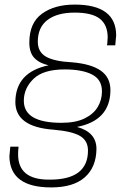

<svg xmlns="http://www.w3.org/2000/svg" viewBox="-20 -808 544 838"><path d="M248 -272Q310 -272 349 -291Q388 -310 406.5 -341Q425 -372 425 -409Q425 -461 381.5 -483Q338 -505 262 -505Q169 -505 126.5 -464Q84 -423 84 -368Q84 -272 248 -272ZM203 10Q23 10 21 -126Q21 -132 25 -168H61Q59 -150 59 -134Q59 -24 193 -24H198Q364 -24 364 -151Q364 -194 329.5 -214.5Q295 -235 213 -242Q47 -254 47 -363Q48 -493 192 -523Q152 -532 130 -555Q108 -578 108 -622Q108 -708 163 -748Q218 -788 306 -788Q487 -788 487 -653Q487 -646 483 -610H447Q449 -620 449 -631Q449 -638 450 -644Q450 -699 416 -726Q382 -753 306 -753Q230 -753 187.5 -721Q145 -689 145 -626Q145 -581 181 -560.5Q217 -540 295 -536Q378 -529 420 -499.5Q462 -470 462 -414Q461 -282 316 -254Q401 -231 401 -158Q400 -78 350 -34Q300 10 203 10Z"/></svg>

Font: Tanohe Sans ExtraLight
Style: Italic
Weight: 200
Designer: Village Type and Design LLC & Cristiano Sobral
Foundry: Cooper Hewitt Smithsonian Design Museum
Version: Version 1.00;September 29, 2021;FontCreator 13.0.0.2655 64-b